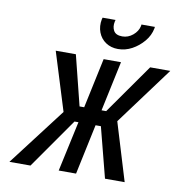

<svg xmlns="http://www.w3.org/2000/svg" viewBox="-77 -745 778 817"><g transform="rotate(10 312.0 -336.5)"><path d="M527 -673H469L468 -666Q463 -643 442.5 -626Q422 -609 397 -609Q369 -609 359.5 -626Q350 -643 355 -666L357 -673H301L299 -666Q293 -635 303 -609Q313 -583 335.5 -568Q358 -553 388 -553Q420 -553 448.5 -568.5Q477 -584 498.5 -609.5Q520 -635 526 -666ZM624 -500H537L385 -284H365L411 -500H336L290 -284H270L216 -500H129L207 -249L17 0H108L260 -217H277L230 0H305L351 -217H374L430 0H515L439 -250Z"/></g></svg>

Font: Advent Pro Medium
Style: Italic
Weight: 500
Italic angle: -12°
Version: Version 3.000